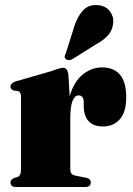

<svg xmlns="http://www.w3.org/2000/svg" viewBox="-20 -749 534 769"><path d="M254 -449.5 259 -363Q275.5 -421.5 311 -450.2Q346.5 -479 388 -479Q485.5 -479 485.5 -360Q485.5 -300 459.8 -271.2Q434 -242.5 393.5 -242.5Q354.5 -242.5 335.5 -263Q316.5 -283.5 315.5 -321V-341.5Q314.5 -367 294.5 -367Q280 -367 270.8 -345.5Q261.5 -324 261.5 -273.5V-73.5Q261.5 -60.5 265.8 -54.2Q270 -48 282.5 -45.5L325.5 -37Q343.5 -33 343.5 -18Q343.5 0 320 0H45Q22 0 22 -18Q22 -30 36.5 -36L51 -40.5Q64 -45 64 -69.5V-362.5Q64 -382 51 -384.5L35 -386.5Q22 -390 22 -402.5Q22 -415 41 -422.5L187 -464.5Q208.5 -472.5 218 -475Q227.5 -477.5 233.5 -477.5Q250.5 -477.5 254 -449.5ZM279.5 -649.5Q293.5 -688.5 315 -709.8Q336.5 -731 370 -728.5Q403.5 -726 419.8 -704.2Q436 -682.5 433.5 -659.5Q431.5 -629.5 413.8 -609Q396 -588.5 365.5 -572L268 -511Q251.5 -504.5 243 -513Q238 -518 239 -523.5Q240 -529 243.5 -535Z"/></svg>

Font: Fraunces 72pt Black
Style: Regular
Weight: 900
Version: Version 1.000;[0bf87f6ff]